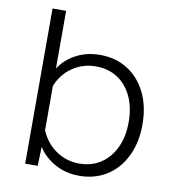

<svg xmlns="http://www.w3.org/2000/svg" viewBox="-83 -806 816 892"><g transform="rotate(10 325.0 -360.0)"><path d="M349 -558Q423 -558 479 -522.5Q535 -487 566.5 -423Q598 -359 598 -273Q598 -188 566.5 -123.5Q535 -59 479 -23.5Q423 12 349 12Q286 12 235 -16Q184 -44 155 -90L152 0H93V-732H157V-460Q187 -506 237 -532Q287 -558 349 -558ZM339 -44Q398 -44 441.5 -73Q485 -102 509 -153.5Q533 -205 533 -273Q533 -342 509 -393.5Q485 -445 441.5 -473.5Q398 -502 339 -502Q279 -502 230 -469.5Q181 -437 157 -378V-169Q181 -111 230 -77.5Q279 -44 339 -44Z"/></g></svg>

Font: Azeret Mono ExtraLight
Style: Regular
Weight: 250
Designer: Martin Vácha
Foundry: Displaay
Version: Version 1.002